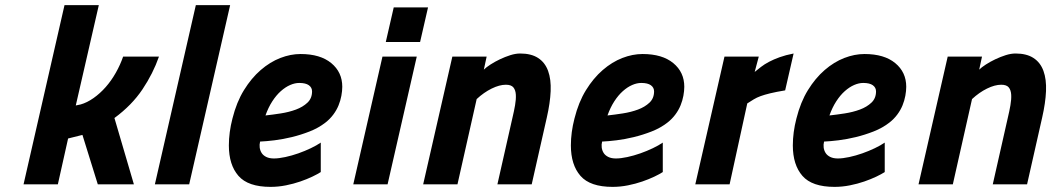

<svg xmlns="http://www.w3.org/2000/svg" viewBox="-20 -720 4106 750"><path d="M72 0 232 -700H366L276 -308L295 -312Q320 -319 345.5 -337Q371 -355 393 -380Q415 -405 432.5 -436Q450 -467 461 -499H601Q578 -433 536.5 -371Q495 -309 427 -259L503 0H362L302 -193L246 -179L206 0Z M745 -700H879L719 0H585Z M1233 -48Q1221 -40 1200 -30Q1179 -20 1153 -11Q1127 -2 1097 4Q1067 10 1037 10Q949 10 911.5 -33Q874 -76 874 -152Q874 -203 888 -257Q904 -321 933 -368Q962 -415 998.5 -446.5Q1035 -478 1075 -493.5Q1115 -509 1154 -509Q1231 -509 1274 -473.5Q1317 -438 1317 -381Q1317 -365 1313.5 -346Q1310 -327 1302.5 -308.5Q1295 -290 1282 -272.5Q1269 -255 1251 -241Q1224 -220 1189.5 -206.5Q1155 -193 1120 -184.5Q1085 -176 1052.5 -172Q1020 -168 996 -167Q993 -155 994.5 -143.5Q996 -132 1002 -122.5Q1008 -113 1020 -107Q1032 -101 1050 -101Q1069 -101 1094.5 -106.5Q1120 -112 1145.5 -121Q1171 -130 1194 -141Q1217 -152 1233 -163ZM1149 -396Q1132 -396 1113.5 -388Q1095 -380 1077 -364Q1059 -348 1043.5 -324Q1028 -300 1017 -269Q1045 -272 1077 -277Q1109 -282 1136 -292Q1163 -302 1181 -319Q1199 -336 1199 -363Q1199 -378 1186.5 -387Q1174 -396 1149 -396Z M1474 -499H1608L1494 0H1360ZM1518 -691H1652L1621 -556H1487Z M1633 0 1747 -499H1881L1870 -448Q1879 -457 1896 -468Q1913 -479 1933 -488.5Q1953 -498 1973.5 -504.5Q1994 -511 2012 -511Q2055 -511 2082 -493.5Q2109 -476 2121 -443Q2133 -410 2131 -364Q2129 -318 2116 -261L2057 0H1923L1982 -261Q1988 -286 1992 -309Q1996 -332 1995 -350Q1994 -368 1985.5 -378.5Q1977 -389 1956 -389Q1931 -389 1900.5 -374Q1870 -359 1842 -333L1767 0Z M2569 -48Q2557 -40 2536 -30Q2515 -20 2489 -11Q2463 -2 2433 4Q2403 10 2373 10Q2285 10 2247.5 -33Q2210 -76 2210 -152Q2210 -203 2224 -257Q2240 -321 2269 -368Q2298 -415 2334.5 -446.5Q2371 -478 2411 -493.5Q2451 -509 2490 -509Q2567 -509 2610 -473.5Q2653 -438 2653 -381Q2653 -365 2649.5 -346Q2646 -327 2638.5 -308.5Q2631 -290 2618 -272.5Q2605 -255 2587 -241Q2560 -220 2525.5 -206.5Q2491 -193 2456 -184.5Q2421 -176 2388.5 -172Q2356 -168 2332 -167Q2329 -155 2330.5 -143.5Q2332 -132 2338 -122.5Q2344 -113 2356 -107Q2368 -101 2386 -101Q2405 -101 2430.5 -106.5Q2456 -112 2481.5 -121Q2507 -130 2530 -141Q2553 -152 2569 -163ZM2485 -396Q2468 -396 2449.5 -388Q2431 -380 2413 -364Q2395 -348 2379.5 -324Q2364 -300 2353 -269Q2381 -272 2413 -277Q2445 -282 2472 -292Q2499 -302 2517 -319Q2535 -336 2535 -363Q2535 -378 2522.5 -387Q2510 -396 2485 -396Z M2810 -499H2944L2928 -439Q2939 -448 2952.5 -458.5Q2966 -469 2984 -478.5Q3002 -488 3025.5 -496.5Q3049 -505 3080 -511L3047 -367Q3011 -361 2988.5 -355.5Q2966 -350 2951 -344.5Q2936 -339 2924.5 -332Q2913 -325 2899 -316L2830 0H2696Z M3436 -48Q3424 -40 3403 -30Q3382 -20 3356 -11Q3330 -2 3300 4Q3270 10 3240 10Q3152 10 3114.5 -33Q3077 -76 3077 -152Q3077 -203 3091 -257Q3107 -321 3136 -368Q3165 -415 3201.5 -446.5Q3238 -478 3278 -493.5Q3318 -509 3357 -509Q3434 -509 3477 -473.5Q3520 -438 3520 -381Q3520 -365 3516.5 -346Q3513 -327 3505.5 -308.5Q3498 -290 3485 -272.5Q3472 -255 3454 -241Q3427 -220 3392.5 -206.5Q3358 -193 3323 -184.5Q3288 -176 3255.5 -172Q3223 -168 3199 -167Q3196 -155 3197.5 -143.5Q3199 -132 3205 -122.5Q3211 -113 3223 -107Q3235 -101 3253 -101Q3272 -101 3297.5 -106.5Q3323 -112 3348.5 -121Q3374 -130 3397 -141Q3420 -152 3436 -163ZM3352 -396Q3335 -396 3316.5 -388Q3298 -380 3280 -364Q3262 -348 3246.5 -324Q3231 -300 3220 -269Q3248 -272 3280 -277Q3312 -282 3339 -292Q3366 -302 3384 -319Q3402 -336 3402 -363Q3402 -378 3389.5 -387Q3377 -396 3352 -396Z M3568 0 3682 -499H3816L3805 -448Q3814 -457 3831 -468Q3848 -479 3868 -488.5Q3888 -498 3908.5 -504.5Q3929 -511 3947 -511Q3990 -511 4017 -493.5Q4044 -476 4056 -443Q4068 -410 4066 -364Q4064 -318 4051 -261L3992 0H3858L3917 -261Q3923 -286 3927 -309Q3931 -332 3930 -350Q3929 -368 3920.5 -378.5Q3912 -389 3891 -389Q3866 -389 3835.5 -374Q3805 -359 3777 -333L3702 0Z"/></svg>

Font: Panefresco 999wt
Style: Italic
Weight: 900
Version: Version 1.001